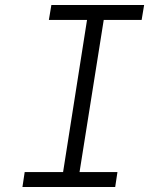

<svg xmlns="http://www.w3.org/2000/svg" viewBox="-20 -750 640 770"><path d="M70 0 79 -60H233L329 -670H176L186 -730H558L548 -670H396L299 -60H451L442 0Z"/></svg>

Font: JetBrains Mono NL ExtraLight
Style: Italic
Weight: 200
Italic angle: -9°
Monospace: yes
Designer: Philipp Nurullin, Konstantin Bulenkov
Foundry: JetBrains
Version: Version 2.305; ttfautohint (v1.8.4.7-5d5b)